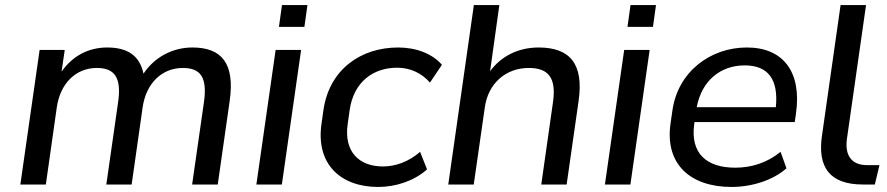

<svg xmlns="http://www.w3.org/2000/svg" viewBox="-20 -739 3553 769"><path d="M163.6 0 207.5 -309.1C221.2 -404.8 283.7 -466.8 367.7 -466.8C438.5 -466.8 467.3 -429.2 453.1 -330.1L405.8 0H507.3L551.3 -309.1C564.9 -404.8 627.9 -466.8 712.4 -466.8C783.2 -466.8 811 -429.2 796.9 -330.1L749.5 0H852.1L899.9 -334.5C921.4 -484.9 868.2 -548.8 750.5 -548.8C668.9 -548.8 596.7 -507.8 554.7 -443.8C539.6 -517.1 489.7 -548.8 409.2 -548.8C332.5 -548.8 269 -513.2 226.6 -452.1L239.3 -539.1H138.7L61.5 0Z M1199.2 -631.3 1211.4 -718.8H1109.4L1097.2 -631.3ZM1108.9 0 1186 -539.1H1084L1006.8 0Z M1494.6 9.8C1564.5 9.8 1637.7 -13.7 1690.4 -60.5L1662.6 -130.9C1616.2 -90.3 1562.5 -72.3 1514.2 -72.3C1418.5 -72.3 1356.4 -130.9 1372.6 -242.7L1380.4 -297.9C1396.5 -411.1 1474.6 -467.8 1570.8 -467.8C1621.6 -467.8 1668 -447.3 1702.1 -408.2L1750 -479.5C1711.9 -523.4 1648.4 -548.8 1574.2 -548.8C1425.8 -548.8 1298.8 -461.4 1275.4 -297.9L1267.6 -242.7C1244.6 -81.5 1344.2 9.8 1494.6 9.8Z M1877.4 0 1921.9 -309.6C1935.1 -403.8 2004.4 -466.8 2098.1 -466.8C2175.8 -466.8 2209 -428.2 2194.8 -329.6L2147.9 0H2249.5L2297.4 -334.5C2318.8 -483.9 2262.2 -548.8 2137.2 -548.8C2056.6 -548.8 1987.3 -514.6 1942.9 -453.6L1980 -718.8H1877.9L1775.4 0Z M2595.2 -631.3 2607.4 -718.8H2505.4L2493.2 -631.3ZM2504.9 0 2582 -539.1H2480L2402.8 0Z M2909.7 9.8C2990.7 9.8 3075.7 -16.6 3129.9 -64.9L3106.4 -130.9C3051.3 -85.9 2987.8 -67.4 2924.8 -67.4C2810.5 -67.4 2743.7 -124 2760.7 -243.2L2761.7 -250H3163.1L3168 -283.7C3191.9 -450.2 3117.7 -548.8 2971.2 -548.8C2825.2 -548.8 2695.3 -451.7 2673.3 -297.4L2665.5 -243.2C2642.6 -80.6 2746.1 9.8 2909.7 9.8ZM2962.9 -477.1C3055.7 -477.1 3098.6 -421.9 3087.4 -309.6H2770.5C2791 -417.5 2866.7 -477.1 2962.9 -477.1Z M3436 0H3483.9L3502.4 -77.6H3452.6C3389.2 -77.6 3363.3 -118.2 3372.1 -182.6L3448.7 -718.8H3346.7L3272 -194.3C3254.4 -71.8 3300.8 0 3436 0Z"/></svg>

Font: Winston
Style: Italic
Weight: 400
Italic angle: -8.13011°
Designer: Vernon Adams, Kim Jin-seong, David Berlow, Cristiano Sobral
Foundry: The Winston Project Authors
Version: Version 3.004